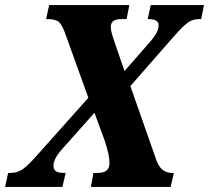

<svg xmlns="http://www.w3.org/2000/svg" viewBox="-53 -734 821 754"><path d="M-33 0 -21 -55H-10Q16 -55 37.5 -70.5Q59 -86 95 -127L294 -350L201 -608Q188 -643 173.5 -651Q159 -659 135 -659H128L140 -714H455L444 -659H424Q382 -659 382 -629Q382 -620 385.5 -605.5Q389 -591 396 -571L436 -455L540 -574Q552 -588 561 -603.5Q570 -619 570 -635Q570 -659 529 -659H527L539 -714H748L737 -659H728Q703 -659 683 -644Q663 -629 628 -589L459 -396L560 -108Q571 -77 587 -66Q603 -55 619 -55H630L617 0H304L314 -55H330Q356 -55 366.5 -65Q377 -75 377 -94Q377 -108 372.5 -130.5Q368 -153 357 -185L318 -291L194 -152Q157 -112 157 -83Q157 -70 165.5 -62.5Q174 -55 198 -55H205L192 0Z"/></svg>

Font: Noto Serif Condensed ExtraBold
Style: Italic
Weight: 800
Width: 3
Italic angle: -12°
Designer: Monotype Design Team
Foundry: Monotype Imaging Inc.
Version: Version 2.014; ttfautohint (v1.8.4.7-5d5b)